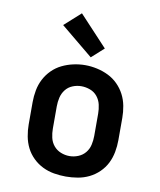

<svg xmlns="http://www.w3.org/2000/svg" viewBox="-88 -855 775 932"><g transform="rotate(10 300.0 -389.0)"><path d="M300 8Q271 8 241.5 3Q212 -2 185.5 -15Q159 -28 137.5 -49Q116 -70 103 -96Q90 -122 84.5 -151.5Q79 -181 79 -210V-320Q79 -349 84.5 -378.5Q90 -408 103.5 -434Q117 -460 138 -481Q159 -502 185.5 -515Q212 -528 241.5 -534.5Q271 -541 300 -541Q329 -541 358.5 -534.5Q388 -528 414.5 -515Q441 -502 462 -481Q483 -460 496.5 -434Q510 -408 515.5 -378.5Q521 -349 521 -320V-210Q521 -181 515.5 -151.5Q510 -122 497 -96Q484 -70 462.5 -49Q441 -28 414.5 -15Q388 -2 358.5 3Q329 8 300 8ZM300 -93Q322 -93 343 -101.5Q364 -110 378 -127Q392 -144 397 -166Q402 -188 402 -210V-320Q402 -342 397 -364Q392 -386 378 -403.5Q364 -421 342.5 -429Q321 -437 299 -437Q277 -437 256 -428.5Q235 -420 221.5 -402.5Q208 -385 203 -363.5Q198 -342 198 -320V-210Q198 -188 203 -166Q208 -144 222 -127Q236 -110 257 -101.5Q278 -93 300 -93ZM319 -583 160 -714 240 -786 379 -637Z"/></g></svg>

Font: Iosevka Curly Slab Extended
Style: Bold
Weight: 700
Width: 7
Monospace: yes
Designer: Belleve Invis
Foundry: Belleve Invis
Version: Version 11.1.0; ttfautohint (v1.8.3)